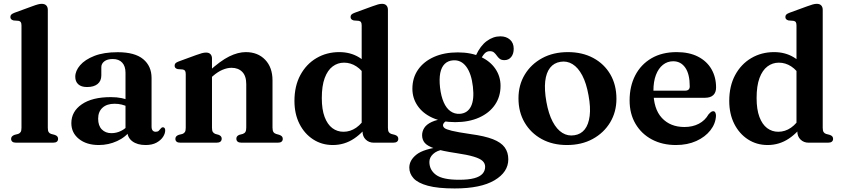

<svg xmlns="http://www.w3.org/2000/svg" viewBox="-20 -764 4511 1028"><path d="M236 -711.5V-80Q236 -64.5 240.2 -57.2Q244.5 -50 253.5 -47L272.5 -42Q282 -39 286.5 -33.8Q291 -28.5 291 -20.5Q291 -11 284.5 -5.5Q278 0 263.5 0H66.5Q52.5 0 46 -5.5Q39.5 -11 39.5 -20.5Q39.5 -28 44 -33.2Q48.5 -38.5 58 -42L77.5 -47Q86.5 -50.5 90.8 -57.5Q95 -64.5 95 -80V-627.5Q95 -640 91.2 -645.5Q87.5 -651 79 -652.5L52.5 -654.5Q43.5 -657 39.5 -661.5Q35.5 -666 35.5 -673Q35.5 -681 40.5 -686Q45.5 -691 58.5 -696L151.5 -730Q171.5 -737.5 183 -740.5Q194.5 -743.5 203 -743.5Q219.5 -743.5 227.8 -734.8Q236 -726 236 -711.5Z M661.5 -63.5V-74L652 -76V-374.5Q652 -409.5 634.2 -428.8Q616.5 -448 584 -448Q554.5 -448 538.5 -435.5Q522.5 -423 522.5 -404.5V-360.5Q522.5 -330.5 502.5 -314.2Q482.5 -298 446 -298Q415 -298 399 -312.8Q383 -327.5 383 -353Q383 -384.5 409 -414.8Q435 -445 485.5 -464.8Q536 -484.5 610 -484.5Q702 -484.5 746.8 -447.2Q791.5 -410 791.5 -346.5V-86.5Q791.5 -72.5 797.2 -65.5Q803 -58.5 813.5 -58.5Q824.5 -58.5 830 -63.8Q835.5 -69 839.5 -74.5Q842 -78 845 -80.2Q848 -82.5 852.5 -82.5Q858.5 -82.5 861.5 -78Q864.5 -73.5 864.5 -66Q864.5 -49 852.8 -31Q841 -13 817.8 -0.2Q794.5 12.5 759.5 12.5Q715 12.5 688.2 -7.8Q661.5 -28 661.5 -63.5ZM362 -104.5Q362 -167 417.8 -205.5Q473.5 -244 573.5 -244Q606 -244 632.2 -238.5Q658.5 -233 677.5 -223.5L666.5 -191.5Q649.5 -199.5 631.8 -204Q614 -208.5 593.5 -208.5Q552 -208.5 528.8 -187.2Q505.5 -166 505.5 -128.5Q505.5 -91 525.2 -71Q545 -51 576.5 -51Q603.5 -51 628.2 -63.2Q653 -75.5 670 -97.5L681 -69Q653.5 -30 607.2 -8.8Q561 12.5 509 12.5Q443.5 12.5 402.8 -20Q362 -52.5 362 -104.5Z M1115 -451V-80Q1115 -64.5 1119.5 -57.5Q1124 -50.5 1133 -47L1151 -42Q1167 -35.5 1167 -22Q1167 0 1139 0H946Q932 0 925.5 -5.5Q919 -11 919 -20.5Q919 -28 923.2 -33.2Q927.5 -38.5 937 -42L957 -47Q966 -50.5 970.2 -57.5Q974.5 -64.5 974.5 -80V-366.5Q974.5 -379.5 970.8 -385Q967 -390.5 958.5 -392L932 -394Q923 -396 919 -400.5Q915 -405 915 -412Q915 -420.5 919.8 -425.5Q924.5 -430.5 938 -435.5L1031 -469.5Q1050 -476.5 1061.5 -479.5Q1073 -482.5 1083.5 -482.5Q1099 -482.5 1107 -473.8Q1115 -465 1115 -451ZM1100 -339.5 1077 -363 1096.5 -380.5Q1160 -438.5 1207.2 -461.8Q1254.5 -485 1296 -485Q1360.5 -485 1399.8 -444Q1439 -403 1439 -334V-81.5Q1439 -65 1443.8 -57.5Q1448.5 -50 1458 -47L1475.5 -42Q1485.5 -38.5 1489.8 -33.2Q1494 -28 1494 -20.5Q1494 -11 1487.5 -5.5Q1481 0 1467 0H1273.5Q1245.5 0 1245.5 -22Q1245.5 -35.5 1261 -42L1280 -47Q1290 -50.5 1294.2 -58Q1298.5 -65.5 1298.5 -81.5V-313.5Q1298.5 -357.5 1277 -379.2Q1255.5 -401 1219.5 -401Q1197 -401 1171.8 -390.5Q1146.5 -380 1120 -357Z M1921 -83.5 1916.5 -86V-627.5Q1916.5 -640 1912.8 -645.5Q1909 -651 1900 -652.5L1874 -654.5Q1865 -657 1861 -661.5Q1857 -666 1857 -673Q1857 -681 1861.8 -686Q1866.5 -691 1880 -696L1973 -730Q1992 -737 2003.5 -740.2Q2015 -743.5 2025.5 -743.5Q2041 -743.5 2049 -734.8Q2057 -726 2057 -711.5V-80Q2057 -64.5 2061.5 -57.2Q2066 -50 2075 -47L2094 -42Q2103.5 -39 2108 -33.8Q2112.5 -28.5 2112.5 -20.5Q2112.5 -11 2105.8 -5.5Q2099 0 2085 0H1981.5Q1955.5 0 1938.2 -16.8Q1921 -33.5 1921 -60.5ZM1556.5 -223.5Q1556.5 -303.5 1588.2 -362.2Q1620 -421 1674.5 -453Q1729 -485 1796.5 -485Q1856 -485 1902 -457.2Q1948 -429.5 1978 -376L1943.5 -347.5Q1919 -388.5 1888.2 -408.5Q1857.5 -428.5 1822 -428.5Q1788 -428.5 1761 -408.2Q1734 -388 1718.5 -346.2Q1703 -304.5 1703 -239Q1703 -178 1718 -138Q1733 -98 1759.2 -78.2Q1785.5 -58.5 1819 -58.5Q1855.5 -58.5 1887 -80.2Q1918.5 -102 1945 -147L1967.5 -118.5Q1928 -57 1876.2 -22.2Q1824.5 12.5 1762 12.5Q1703 12.5 1656.5 -17.8Q1610 -48 1583.2 -101.2Q1556.5 -154.5 1556.5 -223.5Z M2500 -46Q2430.5 -56 2399.2 -63.8Q2368 -71.5 2360 -78.5Q2352 -85.5 2352 -93Q2352 -101 2358.5 -108Q2365 -115 2380 -121.5L2369.5 -129.5Q2320 -124.5 2291.8 -111.2Q2263.5 -98 2251.8 -79.5Q2240 -61 2240 -40Q2240 -16 2254.2 1Q2268.5 18 2307.5 31.2Q2346.5 44.5 2421.5 55.5Q2482.5 64.5 2516.5 74.8Q2550.5 85 2564 98Q2577.5 111 2577.5 128.5Q2577.5 150.5 2563.5 166.2Q2549.5 182 2519 190.2Q2488.5 198.5 2438 198.5Q2350 198.5 2314.5 172.2Q2279 146 2279 103Q2279 79.5 2298.8 60.8Q2318.5 42 2356 36L2348 21Q2248.5 33 2210 63.5Q2171.5 94 2171.5 133.5Q2171.5 165.5 2194.5 190.8Q2217.5 216 2270.8 230.5Q2324 245 2414.5 245Q2554 245 2627.8 201.2Q2701.5 157.5 2701.5 89Q2701.5 51.5 2682.2 25Q2663 -1.5 2618.8 -18.8Q2574.5 -36 2500 -46ZM2511.5 -433 2544 -428.5Q2562.5 -465 2574.5 -477.5Q2586.5 -490 2602.5 -490Q2617 -490 2625.2 -482.8Q2633.5 -475.5 2640 -466Q2646.5 -456.5 2655.5 -449.2Q2664.5 -442 2680.5 -442Q2703.5 -442 2717 -458.8Q2730.5 -475.5 2730.5 -503Q2730.5 -534 2710.5 -551.8Q2690.5 -569.5 2659 -569.5Q2620.5 -569.5 2586.2 -544.2Q2552 -519 2528.5 -468ZM2660 -304.5Q2660 -355 2632.2 -395.8Q2604.5 -436.5 2553.2 -460Q2502 -483.5 2431 -483.5Q2358 -483.5 2303.2 -459Q2248.5 -434.5 2218.2 -390.8Q2188 -347 2188 -289Q2188 -238.5 2215.8 -197.8Q2243.5 -157 2295 -133.5Q2346.5 -110 2417.5 -110Q2490.5 -110 2545.2 -134.5Q2600 -159 2630 -202.8Q2660 -246.5 2660 -304.5ZM2406 -441Q2449 -444 2476.5 -407Q2504 -370 2512 -300Q2520 -231.5 2501.8 -194.5Q2483.5 -157.5 2442 -154.5Q2413.5 -153 2391.5 -168.8Q2369.5 -184.5 2355.5 -216.8Q2341.5 -249 2336 -295.5Q2331 -341.5 2337.2 -373Q2343.5 -404.5 2361 -421.8Q2378.5 -439 2406 -441Z M3020.5 -485Q3098 -485 3156.5 -453.5Q3215 -422 3247.8 -365.8Q3280.5 -309.5 3280.5 -235Q3280.5 -164.5 3246.8 -108.5Q3213 -52.5 3153.5 -20Q3094 12.5 3015.5 12.5Q2938.5 12.5 2880.2 -19.5Q2822 -51.5 2789 -107.8Q2756 -164 2756 -237.5Q2756 -309 2789.8 -364.8Q2823.5 -420.5 2883 -452.8Q2942.5 -485 3020.5 -485ZM3056 -40Q3090 -45 3110.8 -71.2Q3131.5 -97.5 3137.2 -143.5Q3143 -189.5 3131 -254Q3119.5 -318.5 3097.5 -360.2Q3075.5 -402 3045.5 -420.5Q3015.5 -439 2980.5 -433Q2946 -427.5 2925.2 -401.2Q2904.5 -375 2899.2 -329.2Q2894 -283.5 2905.5 -218.5Q2917 -154.5 2939 -112.8Q2961 -71 2991 -52.5Q3021 -34 3056 -40Z M3814 -295.5Q3814 -269 3799 -254.8Q3784 -240.5 3755 -240.5H3443V-278.5H3647.5Q3673 -278.5 3673 -301.5Q3673 -367.5 3649 -401.8Q3625 -436 3584.5 -436Q3553.5 -436 3529.5 -417Q3505.5 -398 3492 -362.8Q3478.5 -327.5 3478.5 -277.5Q3478.5 -181 3523.8 -132.5Q3569 -84 3644.5 -84Q3688.5 -84 3721.8 -101.5Q3755 -119 3773.5 -151.5Q3782.5 -161.5 3787.8 -165Q3793 -168.5 3798.5 -168.5Q3806.5 -168.5 3810 -161.2Q3813.5 -154 3813.5 -144Q3811.5 -102 3783.5 -66.2Q3755.5 -30.5 3708 -9Q3660.5 12.5 3599 12.5Q3526.5 12.5 3470.5 -17.2Q3414.5 -47 3382.8 -100.8Q3351 -154.5 3351 -226.5Q3351 -302 3381.2 -360.5Q3411.5 -419 3468 -452Q3524.5 -485 3603 -485Q3670 -485 3717.2 -460.8Q3764.5 -436.5 3789.2 -393.8Q3814 -351 3814 -295.5Z M4249 -83.5 4244.5 -86V-627.5Q4244.5 -640 4240.8 -645.5Q4237 -651 4228 -652.5L4202 -654.5Q4193 -657 4189 -661.5Q4185 -666 4185 -673Q4185 -681 4189.8 -686Q4194.5 -691 4208 -696L4301 -730Q4320 -737 4331.5 -740.2Q4343 -743.5 4353.5 -743.5Q4369 -743.5 4377 -734.8Q4385 -726 4385 -711.5V-80Q4385 -64.5 4389.5 -57.2Q4394 -50 4403 -47L4422 -42Q4431.5 -39 4436 -33.8Q4440.5 -28.5 4440.5 -20.5Q4440.5 -11 4433.8 -5.5Q4427 0 4413 0H4309.5Q4283.5 0 4266.2 -16.8Q4249 -33.5 4249 -60.5ZM3884.5 -223.5Q3884.5 -303.5 3916.2 -362.2Q3948 -421 4002.5 -453Q4057 -485 4124.5 -485Q4184 -485 4230 -457.2Q4276 -429.5 4306 -376L4271.5 -347.5Q4247 -388.5 4216.2 -408.5Q4185.5 -428.5 4150 -428.5Q4116 -428.5 4089 -408.2Q4062 -388 4046.5 -346.2Q4031 -304.5 4031 -239Q4031 -178 4046 -138Q4061 -98 4087.2 -78.2Q4113.5 -58.5 4147 -58.5Q4183.5 -58.5 4215 -80.2Q4246.5 -102 4273 -147L4295.5 -118.5Q4256 -57 4204.2 -22.2Q4152.5 12.5 4090 12.5Q4031 12.5 3984.5 -17.8Q3938 -48 3911.2 -101.2Q3884.5 -154.5 3884.5 -223.5Z"/></svg>

Font: Fraunces SemiBold
Style: Regular
Weight: 600
Version: Version 1.000;[b76b70a41]